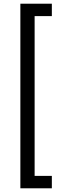

<svg xmlns="http://www.w3.org/2000/svg" viewBox="-20 -852 351 1037"><path d="M90 -832V165H260V98H167V-765H260V-832Z"/></svg>

Font: Noto Sans Devanagari ExtraCondensed
Style: Regular
Weight: 400
Width: 2
Designer: Jelle Bosma - Monotype Design Team
Foundry: Monotype Imaging Inc.
Version: Version 2.004